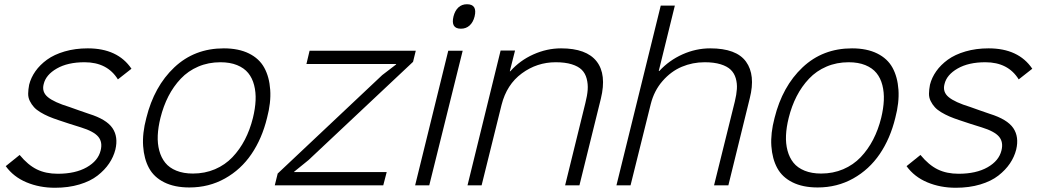

<svg xmlns="http://www.w3.org/2000/svg" viewBox="-20 -866 4849 897"><path d="M519 -167Q510.3 -132.8 489.7 -102.3Q469.2 -71.8 435.8 -45.7Q402.3 -19.5 351.1 -4.2Q299.8 11.2 236.8 11.2Q164.6 11.2 103.8 -14.2Q43 -39.6 6.8 -89.8L71.8 -142.1Q110.4 -95.2 152.1 -74.7Q193.8 -54.2 250 -54.2Q332 -54.2 385.3 -84.5Q438.5 -114.7 450.2 -163.1Q460 -202.1 439 -227.3Q418 -252.4 357.9 -271Q351.1 -272.5 304.9 -287.6Q258.8 -302.7 254.9 -304.2Q228 -313 207.5 -321.8Q187 -330.6 168.5 -341.8Q149.9 -353 138.7 -365.5Q127.4 -377.9 119.4 -394Q111.3 -410.2 111.6 -428.7Q111.8 -447.3 116.2 -470.2Q124.5 -503.4 145.5 -533.2Q166.5 -563 199.7 -587.2Q232.9 -611.3 282.2 -625.7Q331.5 -640.1 390.1 -640.1Q529.8 -640.1 594.2 -544.9L530.8 -495.1Q481.4 -575.2 375 -575.2Q296.4 -575.2 245.4 -545.9Q194.3 -516.6 184.1 -473.1Q174.3 -436.5 203.4 -412.4Q232.4 -388.2 304.2 -366.2Q309.1 -364.7 348.9 -350.3Q388.7 -335.9 396 -334Q477.5 -308.6 505.4 -267.6Q533.2 -226.6 519 -167Z M1161.6 -314.9Q1172.4 -358.9 1174.1 -397Q1175.8 -435.1 1167.2 -468.3Q1158.7 -501.5 1139.6 -524.9Q1120.6 -548.3 1087.6 -561.8Q1054.7 -575.2 1009.8 -575.2Q953.6 -575.2 906.2 -554.9Q858.9 -534.7 824.7 -498.5Q790.5 -462.4 766.8 -416.3Q743.2 -370.1 729.5 -314.9Q718.8 -271.5 717 -233.4Q715.3 -195.3 724.1 -162.4Q732.9 -129.4 752 -105.7Q771 -82 804 -68.6Q836.9 -55.2 881.3 -55.2Q937 -55.2 984.4 -75.4Q1031.7 -95.7 1065.9 -131.6Q1100.1 -167.5 1124 -213.6Q1147.9 -259.8 1161.6 -314.9ZM1227.5 -314.9Q1204.1 -218.8 1155 -146.5Q1106 -74.2 1031 -32.2Q956.1 9.8 864.7 9.8Q795.4 9.8 747.3 -14.2Q699.2 -38.1 676 -81.1Q652.8 -124 648.7 -183.6Q644.5 -243.2 663.6 -314.9Q700.2 -462.4 794.4 -551.3Q888.7 -640.1 1025.4 -640.1Q1094.7 -640.1 1143.1 -616.2Q1191.4 -592.3 1214.8 -549.3Q1238.3 -506.3 1242.4 -446.5Q1246.6 -386.7 1227.5 -314.9Z M1786.6 -62 1770.5 0H1263.7L1277.3 -55.2L1765.6 -515.1L1830.6 -564.9V-566.9H1411.6L1426.3 -628.9H1922.4L1909.7 -577.1L1421.4 -118.2L1354.5 -64L1353.5 -62Z M2141.6 -628.9 1985.4 0H1919.4L2074.2 -628.9ZM2197.3 -789.1Q2190.4 -761.7 2173.8 -746.8Q2157.2 -731.9 2133.3 -731.9Q2085 -731.9 2098.6 -789.1Q2105.5 -816.4 2121.6 -831.3Q2137.7 -846.2 2161.6 -846.2Q2210.9 -846.2 2197.3 -789.1Z M2787.1 -404.8 2687 0H2620.1L2714.8 -384.8Q2723.6 -419.4 2725.6 -446.5Q2727.5 -473.6 2720.9 -498.5Q2714.4 -523.4 2698 -539.8Q2681.6 -556.2 2650.9 -565.7Q2620.1 -575.2 2576.2 -575.2Q2488.8 -575.2 2418 -523.2Q2347.2 -471.2 2323.2 -376L2230 0H2164.1L2318.8 -629.9H2386.2L2361.8 -533.2H2364.3Q2408.7 -583.5 2471.9 -611.8Q2535.2 -640.1 2601.1 -640.1Q2719.7 -640.1 2767.3 -579.3Q2814.9 -518.6 2787.1 -404.8Z M3482.9 -407.2 3382.8 0H3315.9L3413.1 -392.1Q3420.9 -424.3 3422.6 -450.2Q3424.3 -476.1 3417.5 -500Q3410.6 -523.9 3394 -540Q3377.4 -556.2 3346.7 -565.7Q3315.9 -575.2 3272 -575.2Q3215.8 -575.2 3165.3 -554Q3114.7 -532.7 3075.2 -487.3Q3035.6 -441.9 3020 -378.9L2925.8 0H2859.9L3066.9 -839.8H3132.8L3057.6 -534.2H3060.1Q3106 -584 3168.7 -612.1Q3231.4 -640.1 3297.9 -640.1Q3420.4 -640.1 3465.3 -577.9Q3510.3 -515.6 3482.9 -407.2Z M4096.7 -314.9Q4107.4 -358.9 4109.1 -397Q4110.8 -435.1 4102.3 -468.3Q4093.8 -501.5 4074.7 -524.9Q4055.7 -548.3 4022.7 -561.8Q3989.7 -575.2 3944.8 -575.2Q3888.7 -575.2 3841.3 -554.9Q3793.9 -534.7 3759.8 -498.5Q3725.6 -462.4 3701.9 -416.3Q3678.2 -370.1 3664.6 -314.9Q3653.8 -271.5 3652.1 -233.4Q3650.4 -195.3 3659.2 -162.4Q3668 -129.4 3687 -105.7Q3706.1 -82 3739 -68.6Q3772 -55.2 3816.4 -55.2Q3872.1 -55.2 3919.4 -75.4Q3966.8 -95.7 4001 -131.6Q4035.2 -167.5 4059.1 -213.6Q4083 -259.8 4096.7 -314.9ZM4162.6 -314.9Q4139.2 -218.8 4090.1 -146.5Q4041 -74.2 3966.1 -32.2Q3891.1 9.8 3799.8 9.8Q3730.5 9.8 3682.4 -14.2Q3634.3 -38.1 3611.1 -81.1Q3587.9 -124 3583.7 -183.6Q3579.6 -243.2 3598.6 -314.9Q3635.3 -462.4 3729.5 -551.3Q3823.7 -640.1 3960.4 -640.1Q4029.8 -640.1 4078.1 -616.2Q4126.5 -592.3 4149.9 -549.3Q4173.3 -506.3 4177.5 -446.5Q4181.6 -386.7 4162.6 -314.9Z M4727.5 -167Q4718.8 -132.8 4698.2 -102.3Q4677.7 -71.8 4644.3 -45.7Q4610.8 -19.5 4559.6 -4.2Q4508.3 11.2 4445.3 11.2Q4373 11.2 4312.3 -14.2Q4251.5 -39.6 4215.3 -89.8L4280.3 -142.1Q4318.8 -95.2 4360.6 -74.7Q4402.3 -54.2 4458.5 -54.2Q4540.5 -54.2 4593.8 -84.5Q4647 -114.7 4658.7 -163.1Q4668.5 -202.1 4647.5 -227.3Q4626.5 -252.4 4566.4 -271Q4559.6 -272.5 4513.4 -287.6Q4467.3 -302.7 4463.4 -304.2Q4436.5 -313 4416 -321.8Q4395.5 -330.6 4377 -341.8Q4358.4 -353 4347.2 -365.5Q4335.9 -377.9 4327.9 -394Q4319.8 -410.2 4320.1 -428.7Q4320.3 -447.3 4324.7 -470.2Q4333 -503.4 4354 -533.2Q4375 -563 4408.2 -587.2Q4441.4 -611.3 4490.7 -625.7Q4540 -640.1 4598.6 -640.1Q4738.3 -640.1 4802.7 -544.9L4739.3 -495.1Q4689.9 -575.2 4583.5 -575.2Q4504.9 -575.2 4453.9 -545.9Q4402.8 -516.6 4392.6 -473.1Q4382.8 -436.5 4411.9 -412.4Q4440.9 -388.2 4512.7 -366.2Q4517.6 -364.7 4557.4 -350.3Q4597.2 -335.9 4604.5 -334Q4686 -308.6 4713.9 -267.6Q4741.7 -226.6 4727.5 -167Z"/></svg>

Font: Sinkin Sans 300 Light Italic
Style: Regular
Weight: 300
Italic angle: -112°
Designer: Keith Bates
Foundry: K-Type
Version: Sinkin Sans (version 1.0)  by Keith Bates   •   © 2014   www